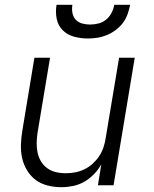

<svg xmlns="http://www.w3.org/2000/svg" viewBox="-20 -770 640 798"><path d="M235 8Q206 8 178 1Q150 -6 128.5 -22Q107 -38 92.5 -62Q78 -86 72 -113Q66 -140 67 -169.5Q68 -199 73 -228L123 -530H188L136 -218Q133 -198 132.5 -177Q132 -156 136 -136.5Q140 -117 150 -100Q160 -83 175.5 -71.5Q191 -60 211 -55Q231 -50 252 -50Q252 -50 252.5 -50Q253 -50 253 -50Q272 -50 291.5 -53.5Q311 -57 330 -66Q349 -75 364.5 -89Q380 -103 391.5 -120Q403 -137 409.5 -156Q416 -175 419 -195L475 -530H540L452 0H387L401 -87Q389 -65 370.5 -46Q352 -27 330 -14.5Q308 -2 283.5 3Q259 8 235 8ZM345 -610Q316 -610 288 -617.5Q260 -625 240.5 -644.5Q221 -664 215.5 -692.5Q210 -721 215 -750H281Q278 -733 281 -716.5Q284 -700 294.5 -688.5Q305 -677 321 -672.5Q337 -668 354 -668Q372 -668 389.5 -672.5Q407 -677 421 -688.5Q435 -700 443.5 -716.5Q452 -733 455 -750H521Q517 -730 510 -710.5Q503 -691 490.5 -674.5Q478 -658 460.5 -645Q443 -632 423.5 -624Q404 -616 384 -613Q364 -610 345 -610Z"/></svg>

Font: Iosevka Curly LtExObl
Style: Regular
Weight: 300
Width: 7
Italic angle: -9°
Monospace: yes
Designer: Belleve Invis
Foundry: Belleve Invis
Version: Version 11.1.0; ttfautohint (v1.8.3)